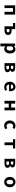

<svg xmlns="http://www.w3.org/2000/svg" viewBox="4586 -5200 829 10040"><g transform="rotate(90 5000.0 -179.5)"><path d="M256.8 0V-559.6H744.1V0H596.7V-444.3H402.3V0Z M1356.4 0V-444.3H1180.7V-559.6H1502V-373H1571.3Q1679.7 -373 1743.2 -329.1Q1806.6 -285.2 1806.6 -189.5Q1806.6 -90.8 1743.2 -45.4Q1679.7 0 1571.3 0ZM1502 -112.3H1563.5Q1665 -112.3 1665 -190.4Q1665 -264.6 1563.5 -264.6H1502Z M2256.8 214.8V-559.6H2377L2386.7 -502H2390.6Q2475.6 -574.2 2555.7 -574.2Q2658.2 -574.2 2716.8 -496.6Q2775.4 -418.9 2775.4 -289.1Q2775.4 -150.4 2705.6 -68.4Q2635.7 13.7 2538.1 13.7Q2464.8 13.7 2398.4 -46.9L2402.3 44.9V214.8ZM2625 -287.1Q2625 -453.1 2513.7 -453.1Q2460.9 -453.1 2402.3 -394.5V-149.4Q2451.2 -107.4 2504.9 -107.4Q2558.6 -107.4 2591.8 -153.3Q2625 -199.2 2625 -287.1Z M3282.2 0V-559.6H3513.7Q3734.4 -559.6 3734.4 -414.1Q3734.4 -373 3710.4 -341.3Q3686.5 -309.6 3639.6 -296.9V-292Q3755.9 -265.6 3755.9 -161.1Q3755.9 -80.1 3692.4 -40Q3628.9 0 3526.4 0ZM3424.8 -335.9H3502Q3592.8 -335.9 3592.8 -398.4Q3592.8 -460.9 3503.9 -460.9H3424.8ZM3424.8 -98.6H3517.6Q3613.3 -98.6 3613.3 -169.9Q3613.3 -201.2 3588.4 -220.2Q3563.5 -239.3 3513.7 -239.3H3424.8Z M4532.2 13.7Q4412.1 13.7 4333 -65.4Q4253.9 -144.5 4253.9 -279.3Q4253.9 -410.2 4331.5 -492.2Q4409.2 -574.2 4514.6 -574.2Q4627 -574.2 4688 -500Q4749 -425.8 4749 -305.7Q4749 -261.7 4742.2 -239.3H4396.5Q4405.3 -171.9 4446.8 -135.3Q4488.3 -98.6 4551.8 -98.6Q4616.2 -98.6 4677.7 -137.7L4727.5 -47.9Q4639.6 13.7 4532.2 13.7ZM4394.5 -335.9H4623Q4623 -394.5 4596.2 -427.2Q4569.3 -460 4516.6 -460Q4470.7 -460 4436.5 -427.7Q4402.3 -395.5 4394.5 -335.9Z M5252 0V-559.6H5397.5V-350.6H5601.6V-559.6H5749V0H5601.6V-222.7H5397.5V0Z M6553.7 13.7Q6434.6 13.7 6357.4 -65.4Q6280.3 -144.5 6280.3 -279.3Q6280.3 -414.1 6363.8 -494.1Q6447.3 -574.2 6566.4 -574.2Q6656.2 -574.2 6729.5 -511.7L6659.2 -417Q6616.2 -454.1 6573.2 -454.1Q6508.8 -454.1 6469.7 -406.2Q6430.7 -358.4 6430.7 -279.3Q6430.7 -201.2 6469.2 -153.8Q6507.8 -106.4 6569.3 -106.4Q6625 -106.4 6678.7 -151.4L6736.3 -53.7Q6660.2 13.7 6553.7 13.7Z M7426.8 0V-444.3H7255.9V-559.6H7744.1V-444.3H7572.3V0Z M8282.2 0V-559.6H8513.7Q8734.4 -559.6 8734.4 -414.1Q8734.4 -373 8710.4 -341.3Q8686.5 -309.6 8639.6 -296.9V-292Q8755.9 -265.6 8755.9 -161.1Q8755.9 -80.1 8692.4 -40Q8628.9 0 8526.4 0ZM8424.8 -335.9H8502Q8592.8 -335.9 8592.8 -398.4Q8592.8 -460.9 8503.9 -460.9H8424.8ZM8424.8 -98.6H8517.6Q8613.3 -98.6 8613.3 -169.9Q8613.3 -201.2 8588.4 -220.2Q8563.5 -239.3 8513.7 -239.3H8424.8Z M9230.5 -279.3Q9230.5 -413.1 9310.1 -493.7Q9389.6 -574.2 9500 -574.2Q9610.4 -574.2 9689.5 -494.1Q9768.6 -414.1 9768.6 -279.3Q9768.6 -146.5 9689.5 -66.4Q9610.4 13.7 9500 13.7Q9389.6 13.7 9310.1 -66.4Q9230.5 -146.5 9230.5 -279.3ZM9618.2 -279.3Q9618.2 -360.4 9587.4 -407.2Q9556.6 -454.1 9500 -454.1Q9443.4 -454.1 9412.1 -407.2Q9380.9 -360.4 9380.9 -279.3Q9380.9 -199.2 9412.1 -152.8Q9443.4 -106.4 9500 -106.4Q9556.6 -106.4 9587.4 -152.8Q9618.2 -199.2 9618.2 -279.3Z"/></g></svg>

Font: Gen Shin Gothic Monospace Bold
Style: Bold
Weight: 700
Designer: [Source Han Sans]
Ryoko NISHIZUKA  (kana & ideographs); Paul D. Hunt (Latin, Greek & Cyrillic); Wenlong ZHANG  (bopomofo
Version: Version 1.002.20150607